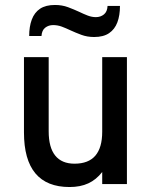

<svg xmlns="http://www.w3.org/2000/svg" viewBox="-20 -741 612 773"><path d="M260 12Q168.5 12 122.5 -43Q76.5 -98 76.5 -208V-511H176V-212.5Q176 -147.5 202.2 -114.8Q228.5 -82 280 -82Q336 -82 363.8 -114.2Q391.5 -146.5 391.5 -210.5V-511H491V0H391.5V-48.5Q367.5 -17.5 335.5 -2.8Q303.5 12 260 12ZM359 -592Q331 -592 307.5 -600.8Q284 -609.5 263.5 -619Q245.5 -627.5 228.8 -633.8Q212 -640 194 -640Q175.5 -640 162 -629.5Q148.5 -619 147 -596H97.5Q97.5 -634 108 -662.2Q118.5 -690.5 141.2 -705.8Q164 -721 201 -721Q230 -721 254 -712Q278 -703 298.5 -693.5Q316 -685 332.8 -678.5Q349.5 -672 366 -672Q385 -672 398.5 -683Q412 -694 413 -717H463Q463 -679 452.5 -651Q442 -623 419.2 -607.5Q396.5 -592 359 -592Z"/></svg>

Font: Overpass Medium
Style: Regular
Weight: 500
Designer: Delve Withrington, Dave Bailey, Thomas Jockin
Foundry: Delve Fonts LLC
Version: Version 4.000